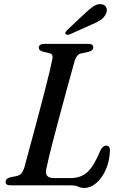

<svg xmlns="http://www.w3.org/2000/svg" viewBox="-20 -917 600 950"><path d="M329.5 0H33Q5.5 0 8 -18.5Q8.5 -34 32 -40L60.5 -45.5Q77 -49 85.5 -58.8Q94 -68.5 100.5 -88Q107 -113.5 118.8 -156.5Q130.5 -199.5 144.8 -252.5Q159 -305.5 173.8 -361.2Q188.5 -417 202 -469Q215.5 -521 225.2 -562.2Q235 -603.5 239.5 -626.5Q244 -649 225 -653.5L192 -661.5Q172 -667 172 -680.5Q172 -700 201 -700H417Q441.5 -700 441.5 -682Q441.5 -674 434.8 -668.5Q428 -663 418.5 -660.5L383 -653Q360.5 -649 350 -618Q342.5 -590.5 330.2 -546.2Q318 -502 303.5 -449Q289 -396 274.2 -340.5Q259.5 -285 246 -234Q232.5 -183 223 -143.5Q213.5 -104 209.5 -83Q204 -57 213.8 -46.5Q223.5 -36 245.5 -36H330Q381 -36 413.5 -66.5Q446 -97 476.5 -172Q488.5 -196.5 505 -196.5Q524 -196.5 524 -173Q522.5 -121.5 504.2 -79.2Q486 -37 457.2 -12Q428.5 13 396.5 13Q380.5 13 367 6.5Q353.5 0 329.5 0ZM401.5 -852Q425.5 -875 445.5 -887.5Q465.5 -900 485.5 -895.5Q502.5 -891.5 507 -876.8Q511.5 -862 503.5 -847.5Q494.5 -829 477 -817.5Q459.5 -806 434.5 -796L325.5 -747Q319 -744.5 312.8 -745Q306.5 -745.5 304 -749.5Q301.5 -754 305 -759.2Q308.5 -764.5 313.5 -769.5Z"/></svg>

Font: Fraunces 9pt
Style: Italic
Weight: 400
Italic angle: -16°
Version: Version 1.000;[b76b70a41]